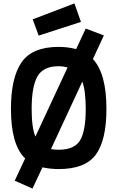

<svg xmlns="http://www.w3.org/2000/svg" viewBox="-20 -977 696 1122"><path d="M323 11Q275 11 228 1L170 125L66 79L127 -51Q44 -130 44 -341Q44 -524 106.5 -613.5Q169 -703 323 -703Q376 -703 425 -690L481 -810L587 -770L523 -632Q602 -547 602 -341Q602 -158 540 -73.5Q478 11 323 11ZM165 -341Q165 -229 187 -179L375 -583Q349 -590 323 -590Q232 -590 198.5 -530Q165 -470 165 -341ZM323 -102Q415 -102 448 -157Q481 -212 481 -341Q481 -445 461 -500L278 -106Q295 -102 323 -102ZM171 -864 415 -957 453 -849 206 -769Z"/></svg>

Font: TitilliumText22L Rg
Style: Bold
Weight: 700
Designer: Campivisivi
Foundry: Campivisivi
Version: 1.000